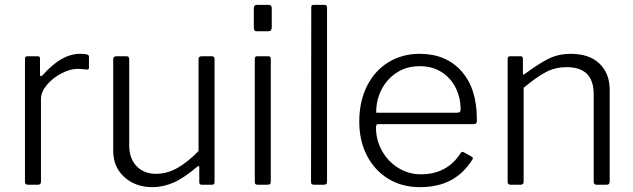

<svg xmlns="http://www.w3.org/2000/svg" viewBox="-20 -762 2612 792"><path d="M83 -12V-519Q83 -530 93 -530H136Q145 -530 145 -520V-454Q145 -449 148 -448Q151 -447 155 -451Q196 -497 234 -518.5Q272 -540 311 -540Q330 -540 338.5 -537.5Q347 -535 347 -528V-482Q347 -475 339 -475Q312 -478 300 -478Q270 -478 234 -459.5Q198 -441 173.5 -412Q149 -383 149 -354V-12Q149 0 136 0H95Q83 0 83 -12Z M799 -139V-518Q799 -530 812 -530H854Q865 -530 865 -518V-11Q865 0 855 0H812Q802 0 802 -10V-71Q802 -76 800 -77Q798 -78 793 -74Q738 -27 695 -8.5Q652 10 609 10Q539 10 493 -31.5Q447 -73 447 -140V-517Q447 -530 460 -530H502Q513 -530 513 -518V-162Q513 -109 543 -77Q573 -45 624 -45Q669 -45 711.5 -69Q754 -93 799 -139Z M1101 -651Q1101 -642 1098 -637.5Q1095 -633 1086 -633H1040Q1032 -633 1029.5 -637Q1027 -641 1027 -649V-727Q1027 -742 1040 -742H1088Q1101 -742 1101 -728ZM1097 -15Q1097 -6 1094 -3Q1091 0 1081 0H1044Q1037 0 1034 -2.5Q1031 -5 1031 -12V-518Q1031 -525 1033.5 -527.5Q1036 -530 1042 -530H1086Q1092 -530 1094.5 -527.5Q1097 -525 1097 -518Z M1329 -15Q1329 -6 1326 -3Q1323 0 1314 0H1276Q1269 0 1266 -2.5Q1263 -5 1263 -12L1264 -730Q1264 -737 1266 -739.5Q1268 -742 1274 -742H1319Q1329 -742 1329 -730Z M1716 -43Q1824 -43 1880 -130Q1883 -135 1886 -135.5Q1889 -136 1893 -134L1927 -115Q1930 -113 1930.5 -110Q1931 -107 1928 -103Q1891 -45 1838 -17.5Q1785 10 1712 10Q1639 10 1582.5 -24Q1526 -58 1494 -119.5Q1462 -181 1462 -260Q1462 -345 1494.5 -408.5Q1527 -472 1583.5 -506Q1640 -540 1711 -540Q1820 -540 1883.5 -468.5Q1947 -397 1947 -271V-265Q1947 -258 1944.5 -254Q1942 -250 1933 -250H1538Q1531 -250 1531 -235Q1531 -184 1556 -139.5Q1581 -95 1623.5 -69Q1666 -43 1716 -43ZM1863 -297Q1873 -297 1876.5 -300Q1880 -303 1880 -311Q1880 -359 1859.5 -400Q1839 -441 1801 -465Q1763 -489 1712 -489Q1656 -489 1615 -461.5Q1574 -434 1552.5 -390Q1531 -346 1532 -297Z M2074 -12V-519Q2074 -530 2084 -530H2127Q2137 -530 2137 -520V-461Q2137 -449 2146 -458Q2206 -502 2245.5 -521Q2285 -540 2334 -540Q2411 -540 2453 -499.5Q2495 -459 2495 -391V-13Q2495 0 2483 0H2441Q2429 0 2429 -12V-373Q2429 -485 2318 -485Q2272 -485 2234.5 -466Q2197 -447 2140 -400V-12Q2140 0 2127 0H2086Q2074 0 2074 -12Z"/></svg>

Font: Libre Franklin Light
Style: Regular
Weight: 300
Designer: Pablo Impallari, Rodrigo Fuenzalida
Foundry: Impallari Type
Version: Version 1.002; ttfautohint (v1.5)